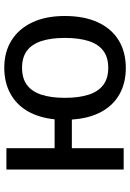

<svg xmlns="http://www.w3.org/2000/svg" viewBox="122 -710 598 881"><g transform="rotate(-90 420.5 -269.0)"><path d="M788.1 -270Q788.1 -181.6 759.3 -118.9Q730.5 -56.2 677 -23.2Q623.5 9.8 549.3 9.8Q481.4 9.8 430.2 -18.6Q378.9 -46.9 348.6 -102.1Q318.4 -157.2 313 -237.8H181.6V0H83.5V-538.1H181.6V-316.9H314Q321.8 -390.6 352.1 -441.9Q382.3 -493.2 433.1 -520.5Q483.9 -547.9 551.3 -547.9Q622.6 -547.9 675.8 -514.9Q729 -481.9 758.5 -419.9Q788.1 -357.9 788.1 -270ZM412.6 -270Q412.6 -206.1 426.8 -161.6Q440.9 -117.2 471.2 -94Q501.5 -70.8 550.3 -70.8Q598.6 -70.8 628.9 -93.8Q659.2 -116.7 673.3 -161.1Q687.5 -205.6 687.5 -270Q687.5 -333.5 673.1 -377.4Q658.7 -421.4 628.7 -443.8Q598.6 -466.3 550.3 -466.3Q502 -466.3 471.7 -443.8Q441.4 -421.4 427 -377.4Q412.6 -333.5 412.6 -270Z"/></g></svg>

Font: Open Sans Medium
Style: Regular
Weight: 500
Designer: Monotype Design Team
Foundry: Monotype Imaging Inc.
Version: Version 3.000